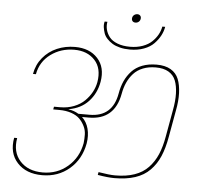

<svg xmlns="http://www.w3.org/2000/svg" viewBox="-61 -1028 1164 1080"><g transform="rotate(5 521.0 -488.5)"><path d="M215.8 -14.2Q125.5 -14.2 75.4 -68.6Q25.4 -123 41 -210H58.1Q43.9 -130.4 89.4 -80.1Q134.8 -29.8 217.8 -29.8Q299.3 -29.8 358.6 -80.8Q418 -131.8 433.1 -213.9Q436 -238.3 435.5 -262.7Q435.1 -287.1 424.1 -309.8Q413.1 -332.5 396 -349.9Q378.9 -367.2 348.9 -377.7Q318.8 -388.2 279.8 -388.2H246.1L249 -403.8H283.2Q326.2 -403.8 362.1 -418Q397.9 -432.1 421.6 -455.6Q445.3 -479 460 -506.1Q474.6 -533.2 480 -562Q493.7 -641.1 451.4 -687Q409.2 -732.9 335 -732.9Q259.8 -732.9 202.4 -690.7Q145 -648.4 131.8 -577.1H115.2Q124.5 -630.4 157.2 -669.7Q189.9 -709 236.8 -729Q283.7 -749 337.9 -749Q420.4 -749 466.3 -698.7Q512.2 -648.4 498 -565.9Q486.3 -500 443.8 -454.3Q401.4 -408.7 332 -397V-396Q362.8 -392.1 389.2 -376H452.1Q581.5 -376 605 -509.8Q611.8 -549.3 626.2 -580.8Q640.6 -612.3 664.1 -637.5Q687.5 -662.6 723.1 -676.3Q758.8 -689.9 804.2 -689.9Q852.5 -689.9 883.8 -671.6Q915 -653.3 928.2 -620.4Q941.4 -587.4 943.1 -541.7Q944.8 -496.1 934.1 -441.9L907.2 -292Q896 -227.1 876 -180.4Q856 -133.8 822.5 -99.9Q789.1 -65.9 739.3 -49.6Q689.5 -33.2 622.1 -33.2Q585 -33.2 527.8 -43L530.8 -59.1Q592.3 -48.8 625 -48.8Q688 -48.8 734.6 -65.2Q781.2 -81.5 812 -114Q842.8 -146.5 861.3 -189.7Q879.9 -232.9 890.1 -292L917 -441.9Q927.2 -494.6 926 -537.4Q924.8 -580.1 912.8 -610.4Q900.9 -640.6 872.8 -657.2Q844.7 -673.8 800.8 -673.8Q760.3 -673.8 728.3 -661.1Q696.3 -648.4 675.3 -625.2Q654.3 -602.1 641.4 -573.5Q628.4 -544.9 622.1 -509.8Q595.2 -359.9 449.2 -359.9H411.1Q438 -334.5 447.8 -296.4Q457.5 -258.3 450.2 -213.9Q433.6 -123.5 369.6 -68.8Q305.7 -14.2 215.8 -14.2ZM646 -761.2Q615.2 -761.2 589.6 -767.6Q564 -773.9 546.6 -784.7Q529.3 -795.4 516.1 -809.6Q502.9 -823.7 497.3 -839.8Q491.7 -856 489.3 -872.8Q486.8 -889.6 491.2 -905.8H506.8Q502.4 -882.8 508.1 -860.8Q513.7 -838.9 528.8 -819.6Q543.9 -800.3 574.2 -788.6Q604.5 -776.9 645 -776.9Q685.1 -776.9 717 -788.6Q749 -800.3 769 -819.8Q789.1 -839.4 800.8 -860.8Q812.5 -882.3 816.9 -905.8H833Q828.6 -879.9 815.9 -856Q803.2 -832 781.7 -809.8Q760.3 -787.6 725.1 -774.4Q689.9 -761.2 646 -761.2ZM671.9 -962.9Q681.6 -962.9 687.5 -956.3Q693.4 -949.7 691.9 -939Q690.4 -928.2 682.6 -921.6Q674.8 -915 664.1 -915Q653.3 -915 647.5 -921.6Q641.6 -928.2 643.1 -939Q644.5 -949.7 652.6 -956.3Q660.6 -962.9 671.9 -962.9Z"/></g></svg>

Font: SVN-Poppins Thin
Style: Italic
Weight: 100
Italic angle: -10°
Designer: Ninad Kale (Devanagari), Jonny Pinhorn (Latin)
Foundry: Indian Type Foundry
Version: Version 3.002 2017